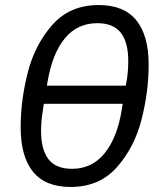

<svg xmlns="http://www.w3.org/2000/svg" viewBox="-20 -730 640 762"><path d="M62 -225Q62 -331 90 -441.5Q118 -552 187.5 -631Q257 -710 372 -710Q472 -710 521 -649.5Q570 -589 570 -473Q570 -367 542 -256.5Q514 -146 444.5 -67Q375 12 260 12Q160 12 111 -48.5Q62 -109 62 -225ZM463 -293 467 -318H154L150 -292Q143 -250 143 -210Q143 -136 172.5 -98Q202 -60 266 -60Q345 -60 395 -121.5Q445 -183 463 -293ZM166 -390H479L481 -400Q489 -440 489 -488Q489 -562 459.5 -600Q430 -638 366 -638Q287 -638 237.5 -578Q188 -518 169 -407Z"/></svg>

Font: iA Writer Mono V
Style: Regular
Weight: 400
Italic angle: -9.5°
Designer: Mike Abbink, Paul van der Laan, Pieter van Rosmalen
Foundry: Bold Monday
Version: Version 2.000